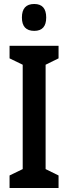

<svg xmlns="http://www.w3.org/2000/svg" viewBox="-20 -995 343 964"><path d="M274 -51H28V-114L94 -146V-670L28 -702V-765H274V-702L209 -670V-146L274 -114ZM152 -975Q212 -975 212 -907Q212 -840 152 -840Q90 -840 90 -907Q90 -975 152 -975Z"/></svg>

Font: Noto Sans Tamil UI ExtraCondensed SemiBold
Style: Regular
Weight: 600
Width: 2
Designer: Jelle Bosma - Monotype Design Team
Foundry: Monotype Imaging Inc.
Version: Version 2.004; ttfautohint (v1.8.4.7-5d5b)